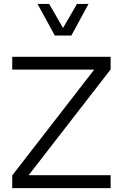

<svg xmlns="http://www.w3.org/2000/svg" viewBox="-20 -969 632 989"><path d="M43 -610.4V-676.3H549.8V-611.3L127.4 -66.4H549.8V0H43V-65.4L465.3 -610.4ZM173.3 -948.7H233.4L304.7 -824.7L376.5 -948.7H436L347.7 -786.1H262.2Z"/></svg>

Font: Estedad-FD Regular
Style: FD-Regular
Weight: 400
Designer: Amin Abedi
Version: Version 7.3